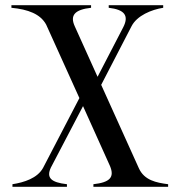

<svg xmlns="http://www.w3.org/2000/svg" viewBox="-20 -720 688 740"><path d="M28 -10V0H238V-10C176 -17 158 -35 176 -74L300 -311L404 -80C422 -37 404 -17 340 -10V0H628V-10C582 -16 536 -25 515 -72L370 -393L487 -619C508 -660 564 -683 609 -690V-700H399V-690C460 -683 478 -660 455 -615L356 -424L268 -619C249 -661 268 -683 331 -690V-700H24V-690C88 -684 136 -666 158 -625L286 -342L146 -73C124 -33 73 -17 28 -10Z"/></svg>

Font: Sprat Condesed
Style: Regular
Weight: 400
Width: 3
Designer: Ethan Nakache
Foundry: Collletttivo
Version: Version 2.000;Glyphs 3.2 (3217)